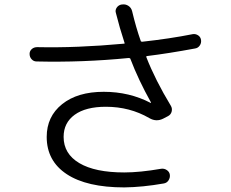

<svg xmlns="http://www.w3.org/2000/svg" viewBox="-20 -814 1040 865"><path d="M144.5 -537.1Q131.8 -537.1 122.6 -546.9Q113.3 -556.6 113.3 -571.3Q113.3 -584 123 -592.8Q132.8 -601.6 147.5 -601.6Q326.2 -597.7 538.1 -617.2Q543 -617.2 541 -621.1Q518.6 -689.5 502 -755.9Q498 -768.6 506.3 -780.3Q514.6 -792 529.3 -793.9H531.2Q545.9 -795.9 558.6 -787.6Q571.3 -779.3 575.2 -763.7Q592.8 -689.5 614.3 -628.9Q615.2 -626 621.1 -626Q745.1 -639.6 848.6 -660.2Q861.3 -662.1 872.6 -654.8Q883.8 -647.5 885.7 -633.8Q887.7 -620.1 879.9 -608.9Q872.1 -597.7 859.4 -595.7Q738.3 -573.2 642.6 -561.5Q637.7 -561.5 639.6 -555.7Q679.7 -453.1 750 -336.9Q756.8 -325.2 753.4 -311.5Q750 -297.9 737.3 -291L714.8 -279.3Q683.6 -263.7 652.3 -282.2Q564.5 -333 457 -333Q366.2 -333 316.4 -296.9Q266.6 -260.7 266.6 -197.3Q266.6 -121.1 337.4 -79.1Q408.2 -37.1 540 -37.1Q610.4 -37.1 706.1 -53.7Q719.7 -55.7 731.4 -47.9Q743.2 -40 745.1 -27.3Q747.1 -13.7 739.3 -1.5Q731.4 10.7 716.8 12.7Q622.1 29.3 540 30.3Q371.1 30.3 280.8 -29.3Q190.4 -88.9 190.4 -197.3Q190.4 -289.1 259.8 -344.7Q329.1 -400.4 447.3 -400.4Q562.5 -400.4 658.2 -350.6H660.2V-352.5Q603.5 -454.1 567.4 -548.8Q566.4 -552.7 559.6 -552.7Q352.5 -532.2 144.5 -537.1Z"/></svg>

Font: Rounded-L Mgen+ 2m regular
Style: Regular
Weight: 400
Designer: [Source Han Sans]
Ryoko NISHIZUKA  (kana & ideographs); Paul D. Hunt (Latin, Greek & Cyrillic); Wenlong ZHANG  (bopomofo
Version: Version 1.059.20150602